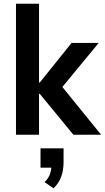

<svg xmlns="http://www.w3.org/2000/svg" viewBox="-20 -725 564 1033"><path d="M66 0V-705H190V-281H194L365 -494H511L294 -231L297 -280L524 0H375L194 -220H190V0ZM268 288 220 255Q241 234 249 211Q257 188 257 163L282 177H198V73H322V147Q322 189 310 224Q298 259 268 288Z"/></svg>

Font: Nunito Sans 10pt SemiCondensed
Style: Bold
Weight: 700
Width: 4
Designer: Vernon Adams
Foundry: Vernon Adams
Version: Version 3.101;gftools[0.9.27]